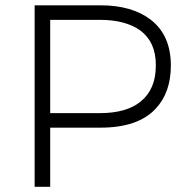

<svg xmlns="http://www.w3.org/2000/svg" viewBox="-20 -720 706 740"><path d="M173.5 0H113.5V-699.5H367.5Q488.5 -699.5 561 -644Q638.5 -584 638.5 -467.5Q638.5 -362.5 579 -300Q511 -228 367.5 -228H173.5ZM365.5 -284Q467 -284 522 -328.5Q580.5 -376 580.5 -466V-470.5Q580.5 -557.5 521.5 -602Q464 -643.5 365.5 -643.5H173.5V-284Z"/></svg>

Font: Argentum Novus Light
Style: Regular
Weight: 300
Designer: Julieta Ulanovsky (font) & Cristiano Sobral (main changes)
Foundry: Julieta Ulanovsky (font) & Cristiano Sobral (main changes)
Version: Version 3.00;November 27, 2020;FontCreator 13.0.0.2655 64-bi